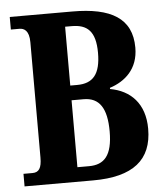

<svg xmlns="http://www.w3.org/2000/svg" viewBox="-52 -760 689 806"><g transform="rotate(-5 293.0 -357.0)"><path d="M19 0H308C477 0 557 -65 557 -196C557 -303 497 -361 412 -376V-381C477 -402 533 -450 533 -540C533 -664 445 -714 283 -714H19V-661H55C74 -661 96 -651 96 -601V-115C96 -70 84 -53 57 -53H19ZM276 -405H247V-653H275C339 -653 375 -624 375 -532C375 -442 343 -405 276 -405ZM296 -61H247V-343H298C364 -343 395 -297 395 -199C395 -97 360 -61 296 -61Z"/></g></svg>

Font: Noto Serif Thai ExtraCondensed ExtraBold
Style: Regular
Weight: 800
Width: 2
Designer: Monotype Design Team
Foundry: Monotype Imaging Inc.
Version: Version 2.002